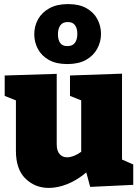

<svg xmlns="http://www.w3.org/2000/svg" viewBox="-20 -906 683 941"><path d="M219 15Q152 15 105 -30.5Q58 -76 58 -167V-414L3 -436V-536L258 -544V-199Q258 -167 272 -151Q286 -135 309 -135Q340 -135 378 -162V-414L323 -436V-536L578 -545V-124L633 -100V0L422 10L403 -61Q358 -23 310.5 -4Q263 15 219 15ZM310 -592Q256 -592 220 -612Q184 -632 166 -665.5Q148 -699 148 -738Q148 -778 166.5 -811.5Q185 -845 222 -865.5Q259 -886 314 -886Q368 -886 403.5 -866Q439 -846 457 -812.5Q475 -779 475 -740Q475 -701 456.5 -667Q438 -633 401.5 -612.5Q365 -592 310 -592ZM310 -680Q336 -680 347.5 -696.5Q359 -713 359 -740Q359 -766 348 -782Q337 -798 312 -798Q287 -798 275.5 -781.5Q264 -765 264 -738Q264 -712 274.5 -696Q285 -680 310 -680Z"/></svg>

Font: Bitter Black
Style: Regular
Weight: 900
Designer: Sol Matas, and Bitter project Authors
Foundry: Sol Matas
Version: Version 2.001